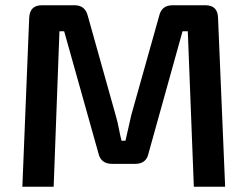

<svg xmlns="http://www.w3.org/2000/svg" viewBox="-20 -710 941 730"><path d="M761 -690Q808 -690 809 -642L836 0H717L694 -591H674L545 -128Q537 -87 494 -87H406Q363 -87 354 -128L224 -591H206L184 0H65L91 -642Q93 -690 139 -690H264Q304 -690 314 -649L420 -271Q427 -247 431.5 -223Q436 -199 442 -175H457Q463 -199 468 -223Q473 -247 479 -272L585 -649Q594 -690 636 -690Z"/></svg>

Font: Exo 2 SemiBold
Style: Regular
Weight: 600
Designer: Natanael Gama
Foundry: Natanael Gama
Version: Version 2.010